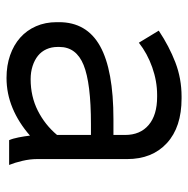

<svg xmlns="http://www.w3.org/2000/svg" viewBox="-14 -555 577 589"><g transform="rotate(90 274.5 -260.5)"><path d="M219 8Q267 8 311.5 -10.5Q356 -29 396 -64Q398 -47 401.5 -29Q405 -11 410 0H486Q479 -17 473.5 -40.5Q468 -64 468 -85V-362Q468 -439 419 -484Q370 -529 282 -529H276Q221 -529 171.5 -510Q122 -491 74 -459L111 -398Q144 -424 186.5 -439Q229 -454 271 -454H277Q333 -454 363.5 -428Q394 -402 394 -356V-320H346Q195 -320 121.5 -279Q48 -238 48 -153V-146Q48 -111 60.5 -82.5Q73 -54 95.5 -34Q118 -14 149.5 -3Q181 8 219 8ZM223 -66Q201 -66 182.5 -72Q164 -78 151 -88.5Q138 -99 131 -114.5Q124 -130 124 -149V-154Q124 -206 179.5 -228.5Q235 -251 361 -251H394V-147Q363 -110 319.5 -88Q276 -66 223 -66Z"/></g></svg>

Font: Fixel Variable
Style: Regular
Weight: 100
Width: 3
Designer: AlfaBravo + MacPaw
Foundry: Kyrylo Tkachov, Marchela Mozhyna, Serhii Makarenko, Maria Weinstein, Zakhar Kryvoshyya
Version: Version 1.211